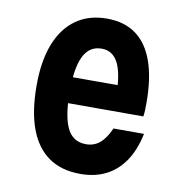

<svg xmlns="http://www.w3.org/2000/svg" viewBox="-75 -698 749 787"><g transform="rotate(10 300.0 -305.0)"><path d="M177 -367H451L400 -315Q400 -412 377.5 -457.5Q355 -503 308 -503Q257 -503 233 -454.5Q209 -406 209 -309Q209 -205 233 -155.5Q257 -106 312 -106Q345 -106 369 -126Q393 -146 412 -189H539Q525 -121 494 -75Q463 -29 417 -5.5Q371 18 310 18Q231 18 178 -19Q125 -56 98 -128.5Q71 -201 71 -309Q71 -411 99 -482Q127 -553 180 -590.5Q233 -628 308 -628Q381 -628 429.5 -592.5Q478 -557 502.5 -487.5Q527 -418 527 -315Q527 -298 526.5 -285.5Q526 -273 524 -259H177Z"/></g></svg>

Font: Martian Mono Condensed SemiBold
Style: Regular
Weight: 600
Width: 3
Designer: Roman Shamin
Foundry: Evil Martians
Version: Version 1.000